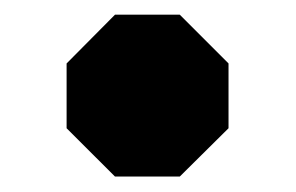

<svg xmlns="http://www.w3.org/2000/svg" viewBox="-20 -462 394 256"><path d="M133.3 -226.6 68.8 -291V-377.4L133.3 -442.4H219.7L284.7 -377.4V-291L219.7 -226.6Z"/></svg>

Font: Black Ops One
Style: Regular
Weight: 400
Designer: James Grieshaber, Eben Sorkin
Foundry: Sorkin Type Co.
Version: Version 1.004; ttfautohint (v1.8.4.7-5d5b)